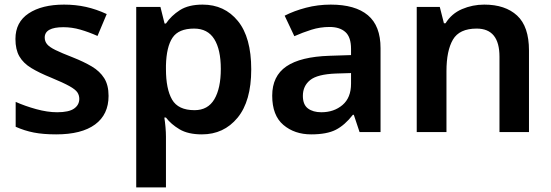

<svg xmlns="http://www.w3.org/2000/svg" viewBox="-20 -573 2392 833"><path d="M451 -157Q451 -76 392.5 -33Q334 10 224 10Q167 10 126.5 2Q86 -6 48 -23V-131Q88 -113 137 -99.5Q186 -86 228 -86Q279 -86 301.5 -102Q324 -118 324 -144Q324 -160 315.5 -172.5Q307 -185 281 -199.5Q255 -214 202 -236Q150 -257 115.5 -278Q81 -299 64 -328.5Q47 -358 47 -404Q47 -477 104.5 -515Q162 -553 258 -553Q308 -553 353 -543Q398 -533 443 -512L403 -417Q365 -434 328.5 -444.5Q292 -455 255 -455Q174 -455 174 -410Q174 -394 184 -381.5Q194 -369 220.5 -356Q247 -343 296 -324Q344 -305 378.5 -284.5Q413 -264 432 -234Q451 -204 451 -157Z M859 -553Q954 -553 1012 -482Q1070 -411 1070 -272Q1070 -134 1010.5 -62Q951 10 856 10Q796 10 759 -12Q722 -34 700 -63H693Q696 -44 698 -21.5Q700 1 700 20V240H571V-543H676L694 -471H700Q723 -505 760.5 -529Q798 -553 859 -553ZM822 -449Q755 -449 728.5 -409.5Q702 -370 700 -289V-273Q700 -187 726.5 -141Q753 -95 824 -95Q882 -95 910 -142.5Q938 -190 938 -274Q938 -358 909.5 -403.5Q881 -449 822 -449Z M1415 -553Q1521 -553 1576 -507Q1631 -461 1631 -364V0H1540L1515 -75H1511Q1476 -30 1437 -10Q1398 10 1330 10Q1258 10 1209.5 -31Q1161 -72 1161 -158Q1161 -243 1222.5 -285Q1284 -327 1410 -331L1503 -334V-361Q1503 -412 1478.5 -434Q1454 -456 1410 -456Q1369 -456 1331 -444Q1293 -432 1257 -416L1215 -505Q1256 -526 1307.5 -539.5Q1359 -553 1415 -553ZM1438 -254Q1357 -251 1325.5 -225.5Q1294 -200 1294 -157Q1294 -119 1316 -102.5Q1338 -86 1374 -86Q1429 -86 1466 -117.5Q1503 -149 1503 -210V-256Z M2081 -553Q2172 -553 2223.5 -505.5Q2275 -458 2275 -354V0H2147V-327Q2147 -449 2048 -449Q1973 -449 1945 -401Q1917 -353 1917 -264V0H1788V-543H1888L1906 -472H1913Q1939 -514 1984.5 -533.5Q2030 -553 2081 -553Z"/></svg>

Font: Noto Sans Lisu SemiBold
Style: Regular
Weight: 600
Designer: Monotype Design Team. David Williams.
Foundry: Monotype Imaging Inc.
Version: Version 2.102; ttfautohint (v1.8.4.7-5d5b)